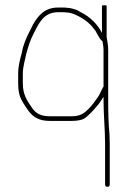

<svg xmlns="http://www.w3.org/2000/svg" viewBox="-20 -480 493 740"><path d="M379 -288V-146C378.3 -144.7 377.7 -143.7 377 -143L372 -134C366.9 -122.5 363 -113.8 356 -104C345.7 -89.6 335.1 -74.1 322.5 -61.5C306 -45 291 -32 258 -32H171C138.4 -32 119.5 -42.1 105 -62C86.1 -90.3 68 -112.4 68 -159V-195C68 -224.4 76.5 -247.3 81 -272C88.8 -300.4 96.8 -326.1 109 -349.5C128.9 -387.9 146.6 -433 204 -433H223C227.7 -433 232.3 -432.7 237 -432C247.1 -432 264 -427 271 -423C296.5 -412.1 325.5 -392.2 341 -370C353.5 -357.5 360.7 -330.5 375 -321C376.3 -311.7 379 -300.2 379 -288ZM391 -338V-457C391 -459 388 -460 382 -460C376 -460 373 -459 373 -457V-353C356.2 -386.7 326.8 -415.1 293 -432L279 -440C270.6 -444.2 250.1 -450 238 -450C233.3 -450.7 228.3 -451 223 -451H204C151.8 -451 126.5 -419.1 107 -385L93 -357C80.9 -332.8 69 -306.2 64 -276C57.1 -250.6 50 -226.2 50 -195V-159C50 -131.3 53.7 -111.9 64 -93C73.2 -76.1 79.6 -67.5 91 -51C108.8 -27.9 132.1 -14 171 -14H258C274.7 -14 292.4 -16.7 303 -22C325.8 -37.2 343.8 -59.4 361 -80C367.1 -87.4 373.4 -98.6 379 -107V-95C379 -36.7 385 19 385 74V231C385 237 388 240 394 240C400 240 403 237 403 231V74C403 64 402.7 52 402 38C397.9 -3.4 397 -49.6 397 -95V-288C397 -306.9 393.3 -321.7 391 -338Z"/></svg>

Font: HoneyBee
Style: BLn
Weight: 100
Foundry: Cannot Into Space Fonts
Version: Version 0.89